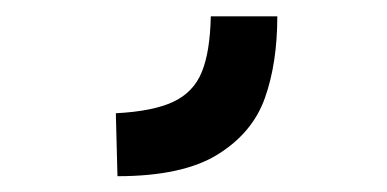

<svg xmlns="http://www.w3.org/2000/svg" viewBox="-20 -30 478 237"><path d="M240.2 -9.8H322.3Q322.3 47.9 307 90.9Q291.8 134 248.5 160.8Q205.3 187.5 125 187.5L123 109.8Q168.9 107.4 193.8 95.7Q218.8 84 229 59.1Q239.3 34.2 240.2 -9.8Z"/></svg>

Font: Sudo Var
Style: Regular
Weight: 400
Monospace: yes
Designer: Jens Kutilek
Foundry: Jens Kutilek
Version: Version 0.065;FEAKit 1.0